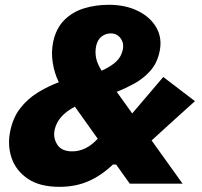

<svg xmlns="http://www.w3.org/2000/svg" viewBox="-20 -748 821 782"><path d="M222 13Q142 13 93.5 -19.8Q45 -52.5 27.2 -104.8Q9.5 -157 22 -215.5Q33 -269 62.2 -306.8Q91.5 -344.5 132.2 -370Q173 -395.5 219.5 -413Q201.5 -450 194.8 -492.5Q188 -535 196.5 -577Q208.5 -633 241.8 -666.2Q275 -699.5 322.2 -714Q369.5 -728.5 423.5 -728.5Q491.5 -728.5 542.2 -703.2Q593 -678 617.2 -635Q641.5 -592 630 -538Q620 -490.5 591.8 -459Q563.5 -427.5 526.8 -407.5Q490 -387.5 455.5 -374L518.5 -286Q550.5 -323.5 582 -360.5Q613.5 -397.5 645 -434.5L774 -336Q729.5 -296 685.5 -256.2Q641.5 -216.5 597.5 -176Q628.5 -132.5 660 -88.8Q691.5 -45 723.5 0H508.5Q495 -19 481 -38.5Q467 -58 453 -78H440Q393.5 -33.5 340.8 -10.2Q288 13 222 13ZM372 -562.5Q366.5 -537.5 371.2 -512.8Q376 -488 394 -460Q431.5 -477 453 -497Q474.5 -517 480.5 -547Q485.5 -573 470.8 -592.5Q456 -612 432 -612Q410.5 -612 394.2 -599.5Q378 -587 372 -562.5ZM203 -221Q195 -189 212.5 -160.2Q230 -131.5 274 -131.5Q331 -131.5 378 -183L285 -313.5Q215.5 -277 203 -221Z"/></svg>

Font: Commissioner ExtraBold
Style: Italic
Weight: 800
Italic angle: -12°
Designer: Kostas Bartsokas
Foundry: Kostas Bartsokas
Version: Version 1.000; ttfautohint (v1.8.3)